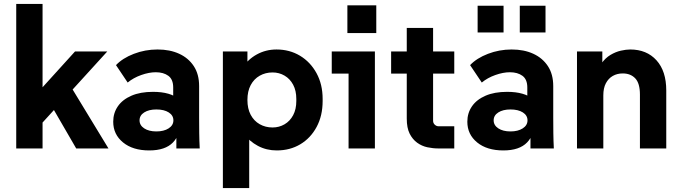

<svg xmlns="http://www.w3.org/2000/svg" viewBox="-20 -750 3443 970"><path d="M135 -65 126 -233 359 -490H522ZM62 0V-730H195V0ZM365 0 212 -264 314 -352 528 0Z M871 0V-154L855 -204V-308Q855 -349 830.5 -367Q806 -385 767 -385Q733 -385 693.5 -371Q654 -357 625 -333L566 -421Q599 -456 656 -478Q713 -500 776 -500Q838 -500 885 -478.5Q932 -457 959 -416Q986 -375 986 -315V-156Q986 -117 986.5 -78Q987 -39 989 0ZM734 10Q651 10 601.5 -30.5Q552 -71 552 -135Q552 -179 575.5 -213Q599 -247 644 -266.5Q689 -286 753 -286Q842 -286 886 -247.5Q930 -209 930 -145H893Q893 -71 854 -30.5Q815 10 734 10ZM770 -86Q808 -86 832 -101.5Q856 -117 856 -142Q856 -167 832.5 -182Q809 -197 770 -197Q732 -197 708.5 -182Q685 -167 685 -142Q685 -117 708.5 -101.5Q732 -86 770 -86Z M1106 200V-490H1230V-376L1204 -406Q1232 -450 1277.5 -475Q1323 -500 1377 -500Q1443 -500 1495.5 -468.5Q1548 -437 1579 -380.5Q1610 -324 1610 -250V-240Q1610 -165 1579.5 -108.5Q1549 -52 1497 -21Q1445 10 1378 10Q1326 10 1283 -13Q1240 -36 1211 -75L1239 -107V200ZM1357 -106Q1390 -106 1417.5 -122Q1445 -138 1461 -168Q1477 -198 1477 -240V-250Q1477 -292 1461 -322Q1445 -352 1417.5 -368Q1390 -384 1357 -384Q1321 -384 1292 -367.5Q1263 -351 1246.5 -320Q1230 -289 1230 -245Q1230 -201 1246.5 -170Q1263 -139 1292 -122.5Q1321 -106 1357 -106Z M1741 0V-437L1801 -378H1656V-490H1874V0ZM1735 -583V-723H1881V-583Z M2195 0Q2167 0 2139 -6Q2111 -12 2087.5 -29Q2064 -46 2049.5 -75Q2035 -104 2035 -151V-609H2168V-140Q2168 -128 2176.5 -120Q2185 -112 2196 -112H2275V0ZM1956 -378V-490H2275V-378Z M2660 0V-154L2644 -204V-308Q2644 -349 2619.5 -367Q2595 -385 2556 -385Q2522 -385 2482.5 -371Q2443 -357 2414 -333L2355 -421Q2388 -456 2445 -478Q2502 -500 2565 -500Q2627 -500 2674 -478.5Q2721 -457 2748 -416Q2775 -375 2775 -315V-156Q2775 -117 2775.5 -78Q2776 -39 2778 0ZM2523 10Q2440 10 2390.5 -30.5Q2341 -71 2341 -135Q2341 -179 2364.5 -213Q2388 -247 2433 -266.5Q2478 -286 2542 -286Q2631 -286 2675 -247.5Q2719 -209 2719 -145H2682Q2682 -71 2643 -30.5Q2604 10 2523 10ZM2559 -86Q2597 -86 2621 -101.5Q2645 -117 2645 -142Q2645 -167 2621.5 -182Q2598 -197 2559 -197Q2521 -197 2497.5 -182Q2474 -167 2474 -142Q2474 -117 2497.5 -101.5Q2521 -86 2559 -86ZM2606 -586V-721H2736V-586ZM2393 -586V-721H2524V-586Z M2895 0V-490H3023V-354H2988Q2998 -400 3018 -428.5Q3038 -457 3064 -472.5Q3090 -488 3116.5 -494Q3143 -500 3164 -500Q3247 -500 3296.5 -445.5Q3346 -391 3346 -293V0H3213V-272Q3213 -329 3189.5 -354Q3166 -379 3126 -379Q3098 -379 3076 -366.5Q3054 -354 3041 -329.5Q3028 -305 3028 -268V0Z"/></svg>

Font: SUSE Thin
Style: Bold
Weight: 700
Version: Version 1.000